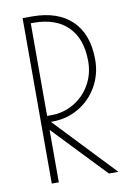

<svg xmlns="http://www.w3.org/2000/svg" viewBox="-85 -803 583 857"><g transform="rotate(-10 206.5 -375.0)"><path d="M79 -750H122Q239 -750 302.5 -688Q366 -626 366 -511Q366 -445 334.5 -390Q303 -335 249 -303.5Q195 -272 130 -272H123L381 0H338L111 -238V0H79ZM129 -301Q186 -301 233 -329Q280 -357 307 -404.5Q334 -452 334 -510Q334 -611 279.5 -666Q225 -721 124 -721H111V-301Z"/></g></svg>

Font: Poiret One
Style: Regular
Weight: 400
Designer: Denis Masharov (denis.masharov@gmail.com), Cyreal (Charset Expansion)
Foundry: Denis Masharov
Version: Version 1.101